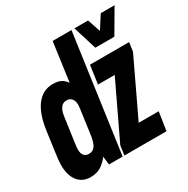

<svg xmlns="http://www.w3.org/2000/svg" viewBox="-180 -867 1002 1023"><g transform="rotate(-30 321.5 -355.0)"><path d="M91 10Q41 10 13 -25.5Q-15 -61 -15 -125Q-15 -137 -13.5 -151Q-12 -165 -9.5 -185.5Q-7 -206 -2 -240Q3 -274 10 -327Q24 -423 63 -472Q102 -521 162 -521Q195 -521 214 -510Q233 -499 244 -481L277 -720H393L292 0H208L202 -51Q182 -24 155.5 -7Q129 10 91 10ZM146 -102Q160 -102 171 -109.5Q182 -117 189.5 -134Q197 -151 201 -176Q212 -259 218.5 -302Q225 -345 225 -356Q225 -382 213.5 -395.5Q202 -409 182 -409Q138 -409 129 -340Q117 -253 110.5 -209.5Q104 -166 104 -152Q104 -102 146 -102ZM303 0 311 -58 473 -398H370L386 -511H627L619 -456L456 -113H579L562 0ZM456 -575 411 -720H495L522 -640L573 -720H658L573 -575Z"/></g></svg>

Font: Chivo Mono Medium ExtraBold
Style: Italic
Weight: 800
Italic angle: -8.05°
Monospace: yes
Version: Version 1.008